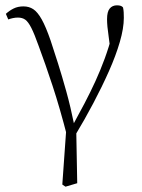

<svg xmlns="http://www.w3.org/2000/svg" viewBox="-20 -509 535 721"><path d="M214 184 231 -55 233 6Q205 -103 177.5 -186.5Q150 -270 125 -337Q109 -382 97.5 -404.5Q86 -427 75 -435Q64 -443 47 -443Q38 -443 28.5 -441Q19 -439 11 -436L2 -457Q15 -469 31 -477Q47 -485 68 -485Q89 -485 105 -474.5Q121 -464 136.5 -436.5Q152 -409 170 -357Q183 -318 198 -270.5Q213 -223 229 -165.5Q245 -108 259 -39L266 -38L270 179L226 192ZM263 -2 247 -27Q275 -78 297.5 -121Q320 -164 338.5 -204.5Q357 -245 373 -288.5Q389 -332 403 -384L397 -303Q392 -344 388.5 -368Q385 -392 383.5 -408Q382 -424 382 -437Q382 -465 392 -477Q402 -489 419 -489Q428 -489 433.5 -487Q439 -485 442 -481Q444 -472 444.5 -462.5Q445 -453 445 -442Q445 -403 430 -351.5Q415 -300 389 -241.5Q363 -183 330.5 -121.5Q298 -60 263 -2Z"/></svg>

Font: Source Serif 4 18pt Light
Style: Regular
Weight: 300
Designer: Frank Grießhammer
Foundry: Adobe Systems Incorporated
Version: Version 4.004;hotconv 1.0.116;makeotfexe 2.5.65601